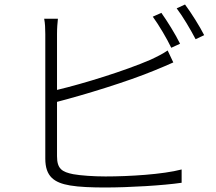

<svg xmlns="http://www.w3.org/2000/svg" viewBox="-20 -842 957 852"><path d="M176 -759C180 -739 181 -716 181 -691V-138C181 -59 220 -31 291 -19C331 -12 390 -10 446 -10C554 -10 704 -19 786 -31V-90C702 -68 554 -59 448 -59C396 -59 338 -63 305 -69C255 -79 233 -93 233 -149V-390C353 -421 547 -480 667 -530C695 -541 726 -555 749 -565L724 -618C702 -603 676 -590 648 -577C535 -528 351 -471 233 -443V-691C233 -719 235 -739 237 -759ZM658 -768C685 -731 721 -670 740 -630L779 -648C758 -691 721 -750 696 -785ZM764 -805C792 -768 825 -712 848 -668L886 -686C867 -724 828 -786 801 -822Z"/></svg>

Font: GenEiGothic-pro-Light
Style: Regular
Weight: 300
Designer: Ryoko NISHIZUKA (kana & ideographs); Paul D. Hunt (Latin, Greek & Cyrillic); Wenlong ZHANG (bopomofo); Sandoll Communica
Foundry: Adobe Systems Incorporated; o_tamon
Version: Version 1.000.140830